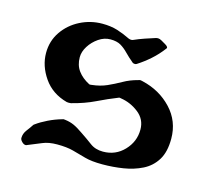

<svg xmlns="http://www.w3.org/2000/svg" viewBox="-73 -535 713 633"><g transform="rotate(15 283.0 -218.5)"><path d="M314 -37Q357 -37 386 -67.5Q415 -98 415 -139Q415 -174 387.5 -195.5Q360 -217 327 -222Q321 -224 318 -222Q285 -209 250 -192Q215 -175 171 -164Q164 -163 157 -164Q105 -178 77 -218.5Q49 -259 49 -303Q49 -344 71 -376Q93 -408 128.5 -426Q164 -444 204 -444Q233 -444 255.5 -437Q278 -430 300 -419Q308 -416 314 -418Q332 -426 351 -432.5Q370 -439 386 -444Q389 -445 394 -445Q399 -445 406 -441Q411 -438 420.5 -432.5Q430 -427 430 -422Q430 -421 429 -420Q411 -396 390 -377.5Q369 -359 347 -345Q344 -343 340 -343.5Q336 -344 334 -345Q316 -360 304 -372.5Q292 -385 278.5 -393Q265 -401 243 -401Q222 -401 203 -388Q184 -375 172 -356Q160 -337 160 -318Q160 -291 174 -272Q188 -253 213 -240Q216 -239 217.5 -239.5Q219 -240 222 -240Q250 -243 272.5 -253Q295 -263 317 -275.5Q339 -288 366 -295Q371 -297 374 -296.5Q377 -296 381 -295Q441 -281 481 -238.5Q521 -196 521 -136Q521 -91 504 -63.5Q487 -36 458 -21.5Q429 -7 394 -1.5Q359 4 323 4Q286 4 263 -2.5Q240 -9 218 -15Q196 -21 163 -21Q134 -21 114 -12.5Q94 -4 64 8Q63 8 62 8Q56 8 49.5 1.5Q43 -5 43 -11Q43 -26 53 -39Q63 -52 68 -60Q70 -64 74 -66Q89 -77 111.5 -88Q134 -99 159 -106Q161 -107 163.5 -106.5Q166 -106 168 -106Q184 -104 197.5 -98Q211 -92 231 -78Q252 -64 270 -50.5Q288 -37 314 -37Z"/></g></svg>

Font: Triodion
Style: Regular
Weight: 400
Version: Version 1.201; ttfautohint (v1.8.4.7-5d5b)